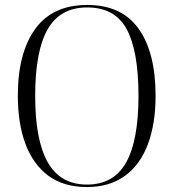

<svg xmlns="http://www.w3.org/2000/svg" viewBox="-20 -745 702 775"><path d="M331 10Q237 10 175.5 -35.5Q114 -81 83 -163.5Q52 -246 52 -359Q52 -531 122 -628Q192 -725 332 -725Q471 -725 539.5 -629Q608 -533 608 -358Q608 -246 577 -163Q546 -80 484 -35Q422 10 331 10ZM331 0Q439 0 489 -89Q539 -178 539 -358Q539 -539 491.5 -627Q444 -715 332 -715Q223 -715 172.5 -627Q122 -539 122 -358Q122 -179 173 -89.5Q224 0 331 0Z"/></svg>

Font: Noto Serif Display SemiCondensed Light
Style: Regular
Weight: 300
Width: 4
Designer: Monotype Design Team
Foundry: Monotype Imaging Inc.
Version: Version 2.009